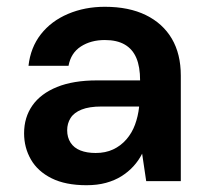

<svg xmlns="http://www.w3.org/2000/svg" viewBox="-20 -534 613 566"><path d="M235 12Q173 12 132 -8.5Q91 -29 71 -64Q51 -99 51 -141Q51 -188 75.5 -223Q100 -258 148 -277.5Q196 -297 266 -297H393Q393 -337 382 -363Q371 -389 348 -402.5Q325 -416 289 -416Q248 -416 218.5 -397Q189 -378 182 -340H64Q70 -394 100.5 -433Q131 -472 180.5 -493Q230 -514 289 -514Q360 -514 410 -489.5Q460 -465 486.5 -420Q513 -375 513 -311V0H411L399 -81Q389 -61 373.5 -44Q358 -27 338 -14.5Q318 -2 292.5 5Q267 12 235 12ZM262 -83Q291 -83 313.5 -93.5Q336 -104 352.5 -123Q369 -142 378 -166.5Q387 -191 390 -218V-220H279Q243 -220 220.5 -211Q198 -202 188 -186Q178 -170 178 -150Q178 -129 188 -113.5Q198 -98 217 -90.5Q236 -83 262 -83Z"/></svg>

Font: DM Sans 16pt SemiBold
Style: Regular
Weight: 600
Version: Version 4.004;gftools[0.9.30]